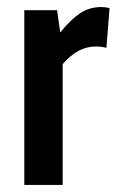

<svg xmlns="http://www.w3.org/2000/svg" viewBox="-20 -525 331 545"><path d="M49 -496H142L151 -433Q181 -470 207.5 -487.5Q234 -505 267 -505Q280 -505 291 -502L282 -389Q270 -393 251 -393Q201 -393 158 -343V0H49Z"/></svg>

Font: Cabin Condensed SemiBold
Style: Regular
Weight: 600
Width: 3
Designer: Pablo Impallari
Foundry: Pablo Impallari. http://www.impallari.com Igino Marini. http://www.ikern.com
Version: Version 2.001